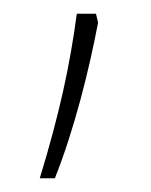

<svg xmlns="http://www.w3.org/2000/svg" viewBox="-20 -131 220 280"><path d="M123 -98 120 -111H92C82 -36 67 34 38 129H60C88 59 110 -29 123 -98Z"/></svg>

Font: Noto Sans Thai Looped SemiCondensed Thin
Style: Regular
Weight: 100
Width: 4
Designer: Sasikarn Vongin, Ben Mitchell
Foundry: The Fontpad Ltd
Version: Version 1.001